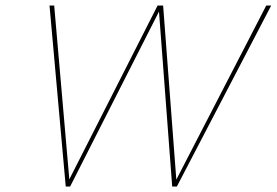

<svg xmlns="http://www.w3.org/2000/svg" viewBox="-20 -678 1006 698"><path d="M948 -658H966L623 0H606L558 -636L235 0H219L160 -658H177L232 -26L553 -658H573L621 -25Z"/></svg>

Font: EauTestInfant Thin
Style: Italic
Weight: 250
Italic angle: -12°
Designer: Christian Thalmann (Catharsis Fonts)
Version: Version 0.001;PS 000.001;hotconv 1.0.88;makeotf.lib2.5.64775